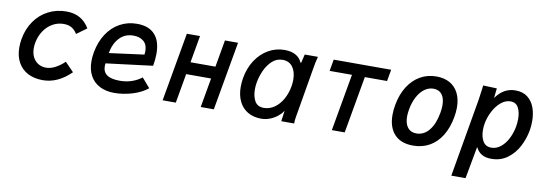

<svg xmlns="http://www.w3.org/2000/svg" viewBox="-56 -942 4313 1514"><g transform="rotate(10 2100.0 -185.0)"><path d="M60 -215.5Q60 -248 66 -283Q81 -366.5 124.5 -428.5Q168 -490.5 233.5 -524.2Q299 -558 379 -558Q502 -558 562.5 -455L482 -396.5Q463 -427.5 437.5 -442.5Q412 -457.5 373.5 -457.5Q326 -457.5 284.8 -434Q243.5 -410.5 215.2 -368Q187 -325.5 177 -270Q173.5 -249.5 173.5 -229Q173.5 -187 189.5 -156.2Q205.5 -125.5 233 -109.5Q260.5 -93.5 294 -93.5Q332 -93.5 371 -114.8Q410 -136 441 -167L511 -95Q407 8 286 8Q218 8 167 -18.2Q116 -44.5 88 -95Q60 -145.5 60 -215.5Z M639 -207.5Q639 -239.5 646 -280Q661.5 -364 702.5 -427Q743.5 -490 805.5 -524.5Q867.5 -559 943.5 -559Q1037.5 -559 1085.8 -506.2Q1134 -453.5 1134 -352.5Q1134 -307 1124.5 -255L751 -208.5Q749.5 -197.5 749.5 -187Q749.5 -139 783 -116Q816.5 -93 886 -93Q937.5 -93 982 -108.5Q1026.5 -124 1060 -150.5L1125 -75Q1076 -35 1003.2 -13Q930.5 9 858 9Q792 9 742.5 -16.2Q693 -41.5 666 -90Q639 -138.5 639 -207.5ZM1044 -358Q1044 -410 1013 -436.2Q982 -462.5 931 -462.5Q863.5 -462.5 820 -416.5Q776.5 -370.5 762.5 -293L1042 -330Q1044 -343.5 1044 -358Z M1342.5 -550H1448L1410 -333.5H1609.5L1647.5 -550H1752.5L1655.5 0H1550.5L1592 -235.5H1392.5L1351 0H1245.5Z M1833.5 -212Q1833.5 -245.5 1839.5 -282Q1853.5 -364 1894.2 -426.5Q1935 -489 1995 -523.5Q2055 -558 2125 -558Q2178.5 -558 2214.2 -537.8Q2250 -517.5 2265 -480L2270.5 -483L2286.5 -550H2392Q2385.5 -527 2380.5 -501.2Q2375.5 -475.5 2371.5 -452L2306 -67.5Q2305.5 -63.5 2303.2 -50.5Q2301 -37.5 2299.8 -25.8Q2298.5 -14 2298.5 0H2195.5Q2195.5 -0.5 2204 -63L2207.5 -86.5L2203 -80Q2189.5 -59 2164 -38.8Q2138.5 -18.5 2105 -5.2Q2071.5 8 2036 8Q1973 8 1927.2 -19Q1881.5 -46 1857.5 -95.8Q1833.5 -145.5 1833.5 -212ZM2227.5 -285.5Q2232 -312.5 2232 -338Q2232 -401 2203.8 -439.8Q2175.5 -478.5 2122.5 -478.5Q2074.5 -478.5 2038.5 -444.8Q2002.5 -411 1981.2 -362.8Q1960 -314.5 1952 -268.5Q1947 -240 1947 -211.5Q1947 -155 1968.8 -117.2Q1990.5 -79.5 2041 -79.5Q2087 -79.5 2126 -106.8Q2165 -134 2191.2 -181Q2217.5 -228 2227.5 -285.5Z M2681 -457H2502L2518.5 -550H2978.5L2962 -457H2784L2703.5 0H2600.5Z M3050.5 -202Q3050.5 -241.5 3058.5 -284.5Q3074 -369 3113.2 -431.2Q3152.5 -493.5 3210.8 -526.8Q3269 -560 3340 -560Q3403 -560 3448 -534.5Q3493 -509 3517 -460.8Q3541 -412.5 3541 -346Q3541 -310 3533.5 -268.5Q3518 -182 3480 -119.8Q3442 -57.5 3383.8 -24.2Q3325.5 9 3251.5 9Q3154 9 3102.2 -46.5Q3050.5 -102 3050.5 -202ZM3419.5 -282Q3425.5 -315 3425.5 -343Q3425.5 -399.5 3402 -430.2Q3378.5 -461 3334 -461Q3295.5 -461 3262.5 -437Q3229.5 -413 3205.8 -369Q3182 -325 3171.5 -266Q3166 -234 3166 -209.5Q3166 -152.5 3190.8 -121.2Q3215.5 -90 3260 -90Q3321 -90 3362.2 -141Q3403.5 -192 3419.5 -282Z M3711.5 -527.5 3714.5 -554 3824.5 -550 3816 -472Q3851 -519.5 3889.2 -539.8Q3927.5 -560 3973 -560Q4032.5 -560 4070.8 -530Q4109 -500 4126.5 -451Q4144 -402 4144 -342.5Q4144 -303 4137.5 -267.5Q4125.5 -201 4093.5 -139Q4061.5 -77 4006.5 -36.2Q3951.5 4.5 3877 4.5Q3830 4.5 3800 -13.5Q3770 -31.5 3752 -68L3704.5 190H3590.5L3698.5 -434.5Q3705.5 -476 3711.5 -527.5ZM4026.5 -279.5Q4032 -310 4032 -341.5Q4032 -396 4012.5 -432Q3993 -468 3950 -468Q3908 -468 3871.5 -436.5Q3835 -405 3810.8 -357Q3786.5 -309 3778 -260.5Q3773.5 -236 3773.5 -209Q3773.5 -154.5 3795 -118.2Q3816.5 -82 3862 -82Q3903.5 -82 3938 -110.5Q3972.5 -139 3995 -184.2Q4017.5 -229.5 4026.5 -279.5Z"/></g></svg>

Font: JuliaMono SemiBoldItalic
Style: Regular
Weight: 600
Italic angle: -9°
Monospace: yes
Designer: cormullion
Foundry: corm
Version: Version 0.049; ttfautohint (v1.8.4)